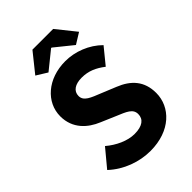

<svg xmlns="http://www.w3.org/2000/svg" viewBox="-246 -935 1048 1048"><g transform="rotate(-45 277.5 -411.5)"><path d="M211 -835 122 -724 185 -685 289 -769H293L397 -685L460 -724L371 -835ZM35 -82C101 -20 191 12 276 12C431 12 522 -82 522 -190C522 -282 472 -335 392 -367L309 -401C252 -424 210 -438 210 -478C210 -516 242 -537 293 -537C345 -537 385 -519 428 -486L503 -578C447 -634 368 -664 293 -664C157 -664 61 -578 61 -470C61 -375 125 -320 193 -292L277 -256C334 -232 371 -219 371 -178C371 -139 341 -115 280 -115C226 -115 166 -143 119 -183Z"/></g></svg>

Font: Cambridge Sans Bold
Style: Regular
Weight: 700
Version: Version 2.020;PS 002.020;hotconv 1.0.88;makeotf.lib2.5.64775